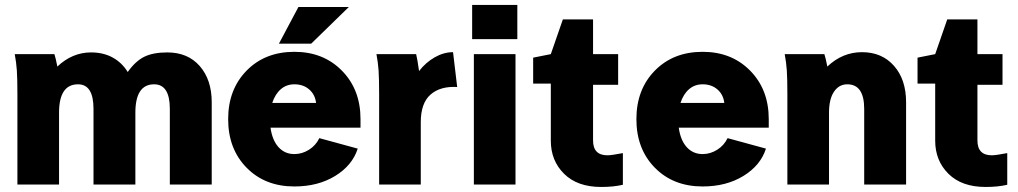

<svg xmlns="http://www.w3.org/2000/svg" viewBox="-20 -740 4082 770"><path d="M522.9 -288.1V0H355V-303.2Q355 -401.9 293 -401.9Q216.8 -401.9 216.8 -288.1V0H49.8V-359.9Q49.8 -425.3 47.6 -457.3Q45.4 -489.3 39.1 -522.9H198.2Q203.6 -506.8 210 -473.1Q270 -529.8 345.2 -529.8Q394.5 -529.8 431.9 -509.3Q469.2 -488.8 492.2 -451.2Q522.9 -494.6 558.3 -512.2Q593.8 -529.8 650.9 -529.8Q733.4 -529.8 781.2 -474.9Q829.1 -419.9 829.1 -330.1V0H661.1V-303.2Q661.1 -401.9 598.1 -401.9Q522.9 -401.9 522.9 -288.1Z M895 -262.2Q895 -381.3 969 -456.8Q1043 -532.2 1160.6 -532.2Q1276.9 -532.2 1351.3 -456.5Q1425.8 -380.9 1425.8 -262.2V-228H1064.9Q1071.8 -177.7 1096.9 -149.9Q1122.1 -122.1 1160.6 -122.1Q1191.4 -122.1 1219 -139.4Q1246.6 -156.7 1260.7 -186L1414.6 -144Q1393.1 -76.7 1324.2 -34.4Q1255.4 7.8 1160.6 7.8Q1043 7.8 969 -67.4Q895 -142.6 895 -262.2ZM1160.6 -401.9Q1128.9 -401.9 1106.2 -382.3Q1083.5 -362.8 1071.8 -327.1H1247.6Q1243.7 -360.8 1220 -381.3Q1196.3 -401.9 1160.6 -401.9ZM1176.8 -711.9H1378.9L1228 -564.9H1098.6Z M1489.7 -522.9H1648.9Q1653.8 -503.4 1660.6 -455.1Q1687.5 -489.7 1723.6 -510.3Q1759.8 -530.8 1796.9 -530.8L1813.5 -391.1Q1745.6 -395 1706.5 -360.6Q1667.5 -326.2 1667.5 -250V0H1500.5V-359.9Q1500.5 -425.3 1498.3 -457.3Q1496.1 -489.3 1489.7 -522.9Z M1880.4 0V-522.9H2047.4V0ZM1873.5 -583V-720.2H2054.7V-583Z M2189 -175.8V-404.8H2118.2V-508.8L2189 -522.9L2237.3 -662.1H2358.4V-522.9H2459V-399.9H2358.4V-176.8Q2358.4 -117.2 2416 -117.2Q2432.6 -117.2 2478 -126V1Q2440.4 9.8 2391.1 9.8Q2295.4 9.8 2242.2 -43Q2189 -95.7 2189 -175.8Z M2532.2 -262.2Q2532.2 -381.3 2606.2 -456.8Q2680.2 -532.2 2797.9 -532.2Q2914.1 -532.2 2988.5 -456.5Q3063 -380.9 3063 -262.2V-228H2702.1Q2709 -177.7 2734.1 -149.9Q2759.3 -122.1 2797.9 -122.1Q2828.6 -122.1 2856.2 -139.4Q2883.8 -156.7 2897.9 -186L3051.8 -144Q3030.3 -76.7 2961.4 -34.4Q2892.6 7.8 2797.9 7.8Q2680.2 7.8 2606.2 -67.4Q2532.2 -142.6 2532.2 -262.2ZM2797.9 -401.9Q2766.1 -401.9 2743.4 -382.3Q2720.7 -362.8 2709 -327.1H2884.8Q2880.9 -360.8 2857.2 -381.3Q2833.5 -401.9 2797.9 -401.9Z M3127 -522.9H3286.1Q3291.5 -506.8 3297.9 -473.1Q3358.9 -530.8 3437 -530.8Q3517.1 -530.8 3565.4 -475.8Q3613.8 -420.9 3613.8 -330.1V0H3445.8V-303.2Q3445.8 -401.9 3377.9 -401.9Q3344.7 -401.9 3324.7 -372.3Q3304.7 -342.8 3304.7 -288.1V0H3137.7V-359.9Q3137.7 -425.3 3135.5 -457.3Q3133.3 -489.3 3127 -522.9Z M3730.5 -175.8V-404.8H3659.7V-508.8L3730.5 -522.9L3778.8 -662.1H3899.9V-522.9H4000.5V-399.9H3899.9V-176.8Q3899.9 -117.2 3957.5 -117.2Q3974.1 -117.2 4019.5 -126V1Q3981.9 9.8 3932.6 9.8Q3836.9 9.8 3783.7 -43Q3730.5 -95.7 3730.5 -175.8Z"/></svg>

Font: LT Superior Black
Style: Regular
Weight: 900
Designer: Daniel Lyons
Foundry: LyonsType
Version: Version 2.005